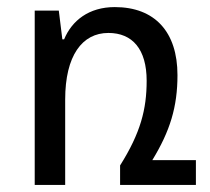

<svg xmlns="http://www.w3.org/2000/svg" viewBox="-20 -522 592 542"><path d="M410 -70C460 -152 481 -220 481 -310C481 -432 417 -502 304 -502C231 -502 183 -464 161 -411H156L146 -492H78V0H164V-241C164 -365 212 -429 286 -429C354 -429 394 -383 394 -294C394 -214 377 -147 319 -55V0H533V-70Z"/></svg>

Font: Noto Sans Armenian SemiCondensed
Style: Regular
Weight: 400
Width: 4
Designer: Monotype Design Team
Foundry: Monotype Imaging Inc.
Version: Version 2.008